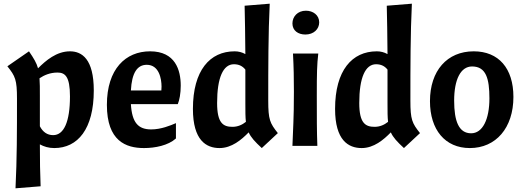

<svg xmlns="http://www.w3.org/2000/svg" viewBox="-20 -790 2835 1040"><path d="M488 -300C488 -470 424 -512 359 -512C286 -512 228 -462 186 -420C178 -449 163 -474 137 -512L20 -431C63 -377 72 -358 72 -255C72 -77 72 68 64 230L200 219C197 145 196 82 196 -8C218 4 243 12 274 12C401 12 488 -91 488 -300ZM196 -271C196 -311 196 -341 194 -366C219 -383 252 -397 291 -397C332 -397 359 -377 359 -268C359 -130 326 -58 268 -58C236 -58 212 -75 196 -106Z M943 -226C952 -247 959 -284 959 -326C959 -410 930 -512 793 -512C661 -512 559 -417 559 -222C559 -26 662 12 760 12C820 12 891 -2 933 -40V-123C903 -110 852 -89 799 -89C729 -89 695 -125 689 -226ZM775 -439C842 -439 855 -363 855 -321C855 -315 854 -305 854 -300H689C694 -395 723 -439 775 -439Z M1485 -69C1442 -123 1433 -142 1433 -245C1433 -423 1433 -608 1441 -770L1305 -759C1307 -683 1308 -605 1309 -497C1291 -507 1272 -512 1251 -512C1117 -512 1025 -409 1025 -200C1025 -30 1097 12 1169 12C1235 12 1288 -33 1327 -73C1339 -46 1361 -22 1398 12ZM1239 -103C1189 -103 1156 -123 1156 -232C1156 -370 1189 -442 1247 -442C1274 -442 1294 -432 1309 -413V-229C1309 -187 1309 -155 1312 -130C1292 -114 1268 -103 1239 -103Z M1567 -500C1571 -425 1572 -365 1572 -294C1572 -136 1567 -98 1564 0H1699C1696 -79 1696 -149 1696 -271C1696 -395 1697 -439 1704 -500ZM1564 -663C1564 -624 1595 -603 1634 -603C1679 -603 1709 -632 1709 -669C1709 -708 1676 -732 1637 -732C1592 -732 1564 -700 1564 -663Z M2255 -69C2212 -123 2203 -142 2203 -245C2203 -423 2203 -608 2211 -770L2075 -759C2077 -683 2078 -605 2079 -497C2061 -507 2042 -512 2021 -512C1887 -512 1795 -409 1795 -200C1795 -30 1867 12 1939 12C2005 12 2058 -33 2097 -73C2109 -46 2131 -22 2168 12ZM2009 -103C1959 -103 1926 -123 1926 -232C1926 -370 1959 -442 2017 -442C2044 -442 2064 -432 2079 -413V-229C2079 -187 2079 -155 2082 -130C2062 -114 2038 -103 2009 -103Z M2537 -430C2613 -430 2631 -364 2631 -257C2631 -143 2594 -68 2532 -68C2465 -68 2440 -134 2440 -245C2440 -359 2475 -430 2537 -430ZM2309 -242C2309 -87 2391 12 2525 12C2666 12 2761 -97 2761 -265C2761 -420 2681 -512 2546 -512C2402 -512 2309 -407 2309 -242Z"/></svg>

Font: CantoraOne
Style: Regular
Weight: 400
Designer: Pablo Impallari, Rodrigo Fuenzalida
Foundry: Pablo Impallari
Version: Version 1.001